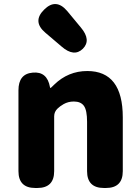

<svg xmlns="http://www.w3.org/2000/svg" viewBox="-20 -937 698 957"><path d="M156 0Q72 0 72 -84V-487Q72 -569 143 -575Q215 -582 229 -503Q230 -498 231.5 -498Q233 -498 250 -515Q320 -583 415 -583Q592 -583 592 -352V-84Q592 0 508 0H498Q414 0 414 -84V-330Q414 -387 398.5 -409Q383 -431 348 -431Q320 -431 297 -418Q278 -407 267 -396Q250 -380 250 -357V-84Q250 0 166 0ZM393 -694Q349 -651 287 -705L206 -774Q140 -830 200 -889Q259 -948 315 -882L383 -800Q436 -737 393 -694Z"/></svg>

Font: Resource Han Rounded JP Heavy
Style: Regular
Weight: 900
Designer: Cyano Hao (round all glyphs); Ryoko NISHIZUKA 西塚涼子 (kana, bopomofo & ideographs); Paul D. Hunt (Latin, Greek & Cyrillic)
Foundry: Cyano Hao
Version: 0.990